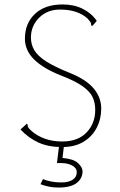

<svg xmlns="http://www.w3.org/2000/svg" viewBox="-20 -651 540 863"><path d="M259 10Q198 10 153.5 -10Q109 -30 72 -69L94 -89L100 -95L105 -90Q103 -85 106.5 -79Q110 -73 122 -62Q177 -15 260 -15Q330 -15 369 -55.5Q408 -96 408 -157Q408 -189 396.5 -214Q385 -239 352.5 -262.5Q320 -286 256 -311Q176 -342 134 -383Q92 -424 92 -477Q92 -546 137 -588.5Q182 -631 262 -631Q313 -631 352.5 -611Q392 -591 415 -557L400 -540L394 -534L389 -538Q391 -544 387.5 -550Q384 -556 373 -568Q330 -607 253 -608Q194 -609 156.5 -572Q119 -535 119 -482Q119 -451 134.5 -425Q150 -399 187.5 -375Q225 -351 292 -324Q367 -294 401 -253.5Q435 -213 435 -163Q435 -116 414.5 -76.5Q394 -37 355 -13.5Q316 10 259 10ZM243 192Q220 192 200.5 188Q181 184 162 177L173 154Q189 161 210.5 165Q232 169 256 169Q288 169 306.5 157Q325 145 325 123Q325 104 304.5 93Q284 82 255 82H236L246 0H268L261 59Q310 63 330.5 82Q351 101 351 119Q351 151 324.5 171.5Q298 192 243 192Z"/></svg>

Font: Inconsolata ExtraLight
Style: Regular
Weight: 200
Monospace: yes
Designer: Raph Levien, Cyreal, Brenton Simpson
Foundry: Raph Levien, Cyreal, Google
Version: Version 3.001; ttfautohint (v1.8.2.53-6de2)